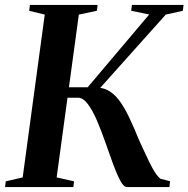

<svg xmlns="http://www.w3.org/2000/svg" viewBox="-30 -763 768 783"><path d="M488 0Q474.5 0 460.5 -26.2Q446.5 -52.5 431.2 -94Q416 -135.5 399.8 -182.2Q383.5 -229 365.8 -270.5Q348 -312 328.5 -338.2Q309 -364.5 288 -364.5H194L199 -407H327.5L578.5 -704L505 -719L508 -743H718.5L715.5 -719L646 -703.5L344.5 -366.5L348.5 -406Q383 -408.5 408.5 -395.5Q434 -382.5 455 -355Q476 -327.5 495.5 -286.8Q515 -246 536.5 -193Q546.5 -171.5 557.5 -147.2Q568.5 -123 579.8 -100.2Q591 -77.5 602.2 -59.8Q613.5 -42 624.5 -34L663.5 -24L661 0ZM-9.5 0 -6.5 -23.5 62.5 -39.5 152.5 -703.5 89 -719 92 -743H368L365 -719L291.5 -703.5L201 -39.5L272 -23.5L269 0Z"/></svg>

Font: Merriweather 120pt SemiBold
Style: Italic
Weight: 600
Italic angle: -7.8°
Version: Version 2.101